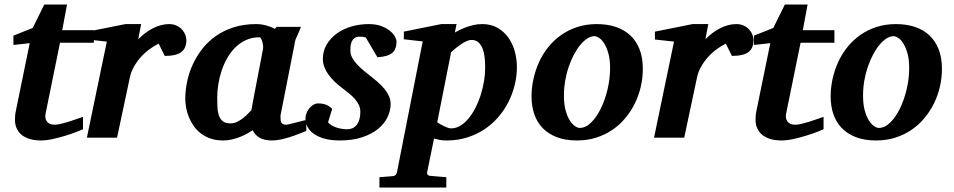

<svg xmlns="http://www.w3.org/2000/svg" viewBox="-20 -606 4197 845"><path d="M244.1 -418 181.2 -108.9Q175.8 -85.4 186.3 -71.3Q196.8 -57.1 220.2 -57.1Q231.9 -57.1 248.3 -61Q264.6 -64.9 282.2 -70.3Q299.8 -75.7 316.4 -81.8Q333 -87.9 345.2 -91.8V-37.1Q336.9 -33.2 315.9 -25.1Q294.9 -17.1 268.1 -8.8Q241.2 -0.5 212.4 5.9Q183.6 12.2 160.2 12.2Q131.3 12.2 109.9 5.4Q88.4 -1.5 74.2 -13.4Q60.1 -25.4 53 -42Q45.9 -58.6 45.9 -78.1Q45.9 -87.9 46.6 -97.7Q47.4 -107.4 49.8 -118.2L110.8 -416L39.1 -408.2V-449.2L124 -482.9L174.8 -585.9H274.9L253.9 -473.1H393.1V-418Z M800.3 -429.2Q800.3 -394.5 778.3 -377.2Q756.3 -359.9 705.1 -359.9L678.2 -414.1Q654.8 -402.3 633.5 -386Q612.3 -369.6 595.7 -350.1Q579.1 -330.6 567.4 -308.6Q555.7 -286.6 551.3 -264.2L495.1 0H362.3L450.2 -422.9L366.2 -432.1V-466.8L532.2 -500H601.1L588.4 -433.1Q601.6 -446.8 617.4 -459Q633.3 -471.2 650.9 -480.5Q668.5 -489.7 687 -494.9Q705.6 -500 724.1 -500Q743.7 -500 758.1 -492.9Q772.5 -485.8 781.7 -475.3Q791 -464.8 795.7 -452.4Q800.3 -439.9 800.3 -429.2Z M1138.2 -394Q1138.7 -396 1137.9 -403.8Q1137.2 -411.6 1135 -420.2Q1132.8 -428.7 1129.6 -435.3Q1126.5 -441.9 1122.1 -441.9Q1089.8 -441.9 1063.7 -430.2Q1037.6 -418.5 1016.8 -398.4Q996.1 -378.4 981 -352.1Q965.8 -325.7 955.8 -296.1Q945.8 -266.6 940.9 -235.8Q936 -205.1 936 -176.8Q936 -156.7 936.8 -136.7Q937.5 -116.7 942.6 -100.1Q947.8 -83.5 959.7 -73.2Q971.7 -63 994.1 -63Q1010.3 -63 1024.7 -70.3Q1039.1 -77.6 1051 -87.2Q1063 -96.7 1072 -106.4Q1081.1 -116.2 1086.4 -121.1Q1089.8 -141.1 1092 -152.1Q1094.2 -163.1 1095.9 -173.1Q1097.7 -183.1 1100.1 -195.8Q1102.5 -208.5 1107.2 -232.2Q1111.8 -255.9 1119.1 -294.2Q1126.5 -332.5 1138.2 -394ZM1328.1 -29.8Q1311 -22.9 1292.2 -15.6Q1273.4 -8.3 1253.9 -2.2Q1234.4 3.9 1214.8 8.1Q1195.3 12.2 1176.3 12.2Q1144.5 12.2 1123.3 0.5Q1102.1 -11.2 1092.3 -33.2Q1079.1 -24.4 1064 -16.1Q1048.8 -7.8 1032.2 -1.7Q1015.6 4.4 998 8.3Q980.5 12.2 962.4 12.2Q931.6 12.2 907.2 3.9Q882.8 -4.4 864.3 -18.6Q845.7 -32.7 832.8 -51.3Q819.8 -69.8 811.5 -90.1Q803.2 -110.4 799.3 -131.3Q795.4 -152.3 795.4 -170.9Q795.4 -208 803.5 -246.8Q811.5 -285.6 828.4 -322.3Q845.2 -358.9 870.6 -391.4Q896 -423.8 930.7 -448Q965.3 -472.2 1009.5 -486.1Q1053.7 -500 1107.4 -500Q1129.4 -500 1151.1 -494.1Q1172.9 -488.3 1189.9 -479L1197.3 -487.8H1304.2Q1301.8 -480.5 1297.9 -471.2Q1293.9 -461.9 1290 -453.1Q1286.1 -444.3 1283 -437.3Q1279.8 -430.2 1279.3 -426.8L1214.4 -97.2Q1214.4 -85.9 1215.1 -78.1Q1215.8 -70.3 1218.8 -65.7Q1221.7 -61 1227.1 -59.1Q1232.4 -57.1 1241.2 -57.1Q1243.2 -57.1 1255.6 -60.1Q1268.1 -63 1283 -66.9Q1297.9 -70.8 1311 -74Q1324.2 -77.1 1328.1 -78.1Z M1725.1 -422.9Q1725.1 -389.2 1706.1 -373Q1687 -356.9 1641.1 -354L1589.8 -440.9Q1586.4 -441.9 1582.5 -442.9Q1579.1 -443.8 1574.2 -444.3Q1569.3 -444.8 1564 -444.8Q1548.8 -444.8 1540.5 -438.7Q1532.2 -432.6 1528.1 -423.3Q1523.9 -414.1 1522.9 -403.1Q1522 -392.1 1522 -382.8Q1522 -367.2 1529.8 -352.5Q1537.6 -337.9 1550.3 -324Q1563 -310.1 1578.9 -296.6Q1594.7 -283.2 1610.8 -271Q1627.9 -257.8 1643.8 -243.9Q1659.7 -230 1672.1 -214.6Q1684.6 -199.2 1691.9 -182.6Q1699.2 -166 1699.2 -147.9Q1699.2 -119.1 1685.5 -90.3Q1671.9 -61.5 1644 -38.8Q1616.2 -16.1 1574.2 -2Q1532.2 12.2 1476.1 12.2Q1436.5 12.2 1408 4.2Q1379.4 -3.9 1360.8 -17.3Q1342.3 -30.8 1333.3 -47.9Q1324.2 -64.9 1324.2 -83Q1324.2 -96.2 1329.1 -108.4Q1334 -120.6 1342 -130.1Q1350.1 -139.6 1359.9 -145.3Q1369.6 -150.9 1379.9 -150.9Q1401.9 -150.9 1417 -144.3Q1432.1 -137.7 1441.9 -127L1423.8 -67.9Q1429.2 -60.5 1439 -54.7Q1448.7 -48.8 1460.2 -44.9Q1471.7 -41 1483.6 -39.1Q1495.6 -37.1 1505.9 -37.1Q1536.1 -37.1 1551 -57.9Q1565.9 -78.6 1565.9 -113.8Q1565.9 -128.9 1560.1 -142.3Q1554.2 -155.8 1543.5 -168.5Q1532.7 -181.2 1517.6 -193.6Q1502.4 -206.1 1483.9 -220.2Q1468.3 -231.9 1453.4 -246.1Q1438.5 -260.3 1426.8 -276.1Q1415 -292 1408 -309.6Q1400.9 -327.1 1400.9 -346.2Q1400.9 -381.3 1417.5 -409.7Q1434.1 -438 1461.9 -458.3Q1489.7 -478.5 1526.4 -489.3Q1563 -500 1603 -500Q1634.3 -500 1657.2 -491.5Q1680.2 -482.9 1695.3 -470.9Q1710.4 -459 1717.8 -445.6Q1725.1 -432.1 1725.1 -422.9Z M2115.2 -307.1Q2115.2 -328.1 2113.3 -349.9Q2111.3 -371.6 2105 -389.4Q2098.6 -407.2 2086.7 -418.7Q2074.7 -430.2 2055.2 -430.2Q2044.4 -430.2 2032 -424.3Q2019.5 -418.5 2007.1 -409.9Q1994.6 -401.4 1983.6 -392.1Q1972.7 -382.8 1965.3 -376L1904.3 -67.9Q1910.2 -64 1918 -59.3Q1925.8 -54.7 1934.1 -50.8Q1942.4 -46.9 1950.4 -43.9Q1958.5 -41 1965.3 -41Q1986.3 -41 2005.6 -52.5Q2024.9 -64 2041.5 -84Q2058.1 -104 2071.8 -130.1Q2085.4 -156.2 2095 -186Q2104.5 -215.8 2109.9 -246.8Q2115.2 -277.8 2115.2 -307.1ZM2254.9 -311Q2254.9 -271 2245.1 -231.4Q2235.4 -191.9 2217 -156Q2198.7 -120.1 2171.9 -89.4Q2145 -58.6 2110.8 -36.1Q2076.7 -13.7 2035.2 -0.7Q1993.7 12.2 1946.3 12.2Q1927.7 12.2 1913.8 9.5Q1899.9 6.8 1890.1 3.9L1859.9 151.9Q1858.4 158.7 1862.5 163.3Q1866.7 168 1875 168Q1881.8 168.5 1892.1 169.4Q1900.9 170.4 1913.8 171.4Q1926.8 172.4 1944.3 173.8V219.2H1649.9V173.8Q1657.7 172.9 1668.2 172.4Q1678.7 171.9 1688 170.9Q1698.7 169.9 1710 168.9Q1717.8 168 1721.7 163.3Q1725.6 158.7 1727.1 151.9L1840.3 -423.8L1757.3 -433.1V-466.8L1921.9 -500H1989.3L1981.9 -462.9Q1989.7 -467.3 2002.2 -473.6Q2014.6 -480 2030.3 -485.8Q2045.9 -491.7 2064 -495.8Q2082 -500 2102.1 -500Q2141.6 -500 2170.4 -483.2Q2199.2 -466.3 2218 -439.5Q2236.8 -412.6 2245.8 -378.9Q2254.9 -345.2 2254.9 -311Z M2665 -307.1Q2665 -343.8 2657.7 -370.1Q2650.4 -396.5 2639.9 -413.6Q2629.4 -430.7 2617.4 -438.7Q2605.5 -446.8 2596.2 -446.8Q2581.1 -446.8 2565.2 -436.8Q2549.3 -426.8 2534.4 -408.9Q2519.5 -391.1 2506.3 -366.5Q2493.2 -341.8 2483.2 -312.7Q2473.1 -283.7 2467.5 -251.2Q2461.9 -218.8 2461.9 -185.1Q2461.9 -146.5 2469.5 -119.4Q2477.1 -92.3 2488 -75.4Q2499 -58.6 2510.7 -50.8Q2522.5 -43 2531.2 -43Q2557.6 -43 2581.8 -66.9Q2606 -90.8 2624.5 -128.9Q2643.1 -167 2654.1 -213.9Q2665 -260.7 2665 -307.1ZM2809.1 -303.2Q2809.1 -263.7 2800.3 -225.1Q2791.5 -186.5 2774.4 -151.6Q2757.3 -116.7 2732.4 -86.7Q2707.5 -56.6 2675.3 -34.7Q2643.1 -12.7 2603.8 -0.2Q2564.5 12.2 2519 12.2Q2467.8 12.2 2430.2 -2.4Q2392.6 -17.1 2367.9 -42.7Q2343.3 -68.4 2331.3 -103.8Q2319.3 -139.2 2319.3 -181.2Q2319.3 -220.2 2327.9 -259Q2336.4 -297.9 2352.8 -333.5Q2369.1 -369.1 2393.6 -399.4Q2418 -429.7 2450 -452.1Q2481.9 -474.6 2521.2 -487.3Q2560.5 -500 2606.9 -500Q2652.8 -500 2690.2 -487.5Q2727.5 -475.1 2753.9 -450.4Q2780.3 -425.8 2794.7 -388.9Q2809.1 -352.1 2809.1 -303.2Z M3296.4 -429.2Q3296.4 -394.5 3274.4 -377.2Q3252.4 -359.9 3201.2 -359.9L3174.3 -414.1Q3150.9 -402.3 3129.6 -386Q3108.4 -369.6 3091.8 -350.1Q3075.2 -330.6 3063.5 -308.6Q3051.8 -286.6 3047.4 -264.2L2991.2 0H2858.4L2946.3 -422.9L2862.3 -432.1V-466.8L3028.3 -500H3097.2L3084.5 -433.1Q3097.7 -446.8 3113.5 -459Q3129.4 -471.2 3147 -480.5Q3164.6 -489.7 3183.1 -494.9Q3201.7 -500 3220.2 -500Q3239.7 -500 3254.2 -492.9Q3268.6 -485.8 3277.8 -475.3Q3287.1 -464.8 3291.7 -452.4Q3296.4 -439.9 3296.4 -429.2Z M3503.4 -418 3440.4 -108.9Q3435.1 -85.4 3445.6 -71.3Q3456.1 -57.1 3479.5 -57.1Q3491.2 -57.1 3507.6 -61Q3523.9 -64.9 3541.5 -70.3Q3559.1 -75.7 3575.7 -81.8Q3592.3 -87.9 3604.5 -91.8V-37.1Q3596.2 -33.2 3575.2 -25.1Q3554.2 -17.1 3527.3 -8.8Q3500.5 -0.5 3471.7 5.9Q3442.9 12.2 3419.4 12.2Q3390.6 12.2 3369.1 5.4Q3347.7 -1.5 3333.5 -13.4Q3319.3 -25.4 3312.3 -42Q3305.2 -58.6 3305.2 -78.1Q3305.2 -87.9 3305.9 -97.7Q3306.6 -107.4 3309.1 -118.2L3370.1 -416L3298.3 -408.2V-449.2L3383.3 -482.9L3434.1 -585.9H3534.2L3513.2 -473.1H3652.3V-418Z M3981.4 -307.1Q3981.4 -343.8 3974.1 -370.1Q3966.8 -396.5 3956.3 -413.6Q3945.8 -430.7 3933.8 -438.7Q3921.9 -446.8 3912.6 -446.8Q3897.5 -446.8 3881.6 -436.8Q3865.7 -426.8 3850.8 -408.9Q3835.9 -391.1 3822.8 -366.5Q3809.6 -341.8 3799.6 -312.7Q3789.6 -283.7 3783.9 -251.2Q3778.3 -218.8 3778.3 -185.1Q3778.3 -146.5 3785.9 -119.4Q3793.5 -92.3 3804.4 -75.4Q3815.4 -58.6 3827.1 -50.8Q3838.9 -43 3847.7 -43Q3874 -43 3898.2 -66.9Q3922.4 -90.8 3940.9 -128.9Q3959.5 -167 3970.5 -213.9Q3981.4 -260.7 3981.4 -307.1ZM4125.5 -303.2Q4125.5 -263.7 4116.7 -225.1Q4107.9 -186.5 4090.8 -151.6Q4073.7 -116.7 4048.8 -86.7Q4023.9 -56.6 3991.7 -34.7Q3959.5 -12.7 3920.2 -0.2Q3880.9 12.2 3835.4 12.2Q3784.2 12.2 3746.6 -2.4Q3709 -17.1 3684.3 -42.7Q3659.7 -68.4 3647.7 -103.8Q3635.7 -139.2 3635.7 -181.2Q3635.7 -220.2 3644.3 -259Q3652.8 -297.9 3669.2 -333.5Q3685.5 -369.1 3710 -399.4Q3734.4 -429.7 3766.4 -452.1Q3798.3 -474.6 3837.6 -487.3Q3877 -500 3923.3 -500Q3969.2 -500 4006.6 -487.5Q4043.9 -475.1 4070.3 -450.4Q4096.7 -425.8 4111.1 -388.9Q4125.5 -352.1 4125.5 -303.2Z"/></svg>

Font: Charis SIL Cyr
Style: Bold Italic
Weight: 700
Italic angle: -11°
Foundry: SIL International
Version: Version 5.000